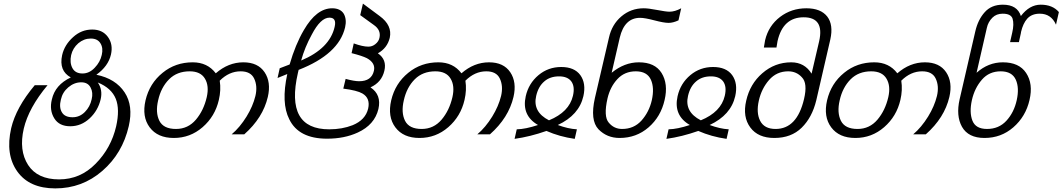

<svg xmlns="http://www.w3.org/2000/svg" viewBox="-20 -766 5899 1066"><path d="M489 -215Q498 -252 483 -280Q468 -309 431 -309Q392 -309 359 -281Q327 -254 318 -213Q307 -169 324 -142Q340 -115 383 -115Q422 -115 451 -144Q480 -173 489 -215ZM545 -461Q554 -499 538 -525Q522 -552 484 -552Q446 -552 415 -526Q384 -499 375 -460Q366 -418 382 -388Q398 -358 438 -358Q476 -358 506 -390Q536 -421 545 -461ZM695 -66Q660 86 548 183Q436 280 287 280Q143 280 76 186Q9 92 42 -54Q69 -169 173 -293H244Q139 -167 112 -52Q84 69 136 150Q188 230 308 230Q426 230 511 143Q597 56 625 -65Q646 -159 623 -217Q599 -277 523 -308Q551 -268 539 -215Q524 -152 478 -109Q431 -65 370 -65Q309 -65 282 -108Q253 -154 268 -214Q286 -295 373 -336Q306 -373 325 -460Q338 -517 386 -560Q432 -602 492 -602Q549 -602 579 -561Q609 -520 596 -463Q581 -398 515 -351Q622 -329 672 -253Q721 -179 695 -66Z M1128 -227Q1142 -289 1118 -329Q1094 -370 1033 -370Q963 -370 919 -326Q874 -281 858 -209Q842 -141 865 -95Q888 -50 957 -50Q1024 -50 1068 -102Q1111 -153 1128 -227ZM1467 -228Q1440 -112 1336 -20H1266Q1312 -59 1349 -119Q1384 -176 1398 -233Q1411 -288 1391 -330Q1372 -370 1316 -370Q1252 -370 1200 -318Q1208 -266 1195 -211Q1174 -120 1105 -60Q1036 0 945 0Q855 0 811 -59Q767 -118 788 -209Q810 -303 883 -362Q954 -420 1050 -420Q1132 -420 1178 -359Q1248 -420 1331 -420Q1412 -420 1449 -365Q1486 -310 1467 -228Z M1838 -617Q1850 -668 1809 -668Q1760 -668 1711 -574Q1672 -503 1652 -430Q1811 -497 1838 -617ZM2081 -161Q2060 -73 1966 -30Q1892 4 1796 4Q1638 4 1586 -104Q1540 -194 1575 -355L1521 -333L1533 -387L1588 -408Q1620 -519 1667 -599Q1737 -720 1824 -720Q1870 -720 1889 -689Q1906 -658 1896 -614Q1861 -465 1638 -378L1634 -361Q1562 -48 1808 -48Q1880 -48 1938 -71Q2009 -100 2024 -163Q2037 -221 1992 -247Q1963 -264 1886 -274L1899 -328Q1947 -315 1974 -315Q2043 -315 2056 -373Q2066 -416 2017 -443Q1991 -456 1932 -471L1944 -525Q1994 -507 2025 -507Q2047 -507 2064 -521Q2083 -536 2087 -557Q2096 -599 2056 -627L1980 -682L1995 -746L2088 -677Q2159 -625 2144 -556Q2130 -499 2078 -470Q2129 -435 2114 -373Q2099 -309 2037 -281Q2099 -240 2081 -161Z M2492 -227Q2506 -289 2482 -329Q2458 -370 2397 -370Q2327 -370 2283 -326Q2238 -281 2222 -209Q2206 -141 2229 -95Q2252 -50 2321 -50Q2388 -50 2432 -102Q2475 -153 2492 -227ZM2831 -228Q2804 -112 2700 -20H2630Q2676 -59 2713 -119Q2748 -176 2762 -233Q2775 -288 2755 -330Q2736 -370 2680 -370Q2616 -370 2564 -318Q2572 -266 2559 -211Q2538 -120 2469 -60Q2400 0 2309 0Q2219 0 2175 -59Q2131 -118 2152 -209Q2174 -303 2247 -362Q2318 -420 2414 -420Q2496 -420 2542 -359Q2612 -420 2695 -420Q2776 -420 2813 -365Q2850 -310 2831 -228Z M3161 -234Q3173 -285 3152 -314Q3131 -342 3084 -342Q3034 -342 3002 -314Q2969 -286 2957 -234Q2936 -145 3028 -98Q3140 -144 3161 -234ZM3171 5Q3087 -7 3014 -39Q2923 -7 2837 5L2849 -48Q2898 -49 2967 -72Q2875 -125 2899 -232Q2915 -303 2970 -349Q3024 -394 3096 -394Q3169 -394 3202 -349Q3235 -303 3219 -232Q3195 -127 3077 -72Q3133 -51 3183 -48Z M3599 -210Q3614 -278 3594 -323Q3573 -370 3510 -370Q3448 -370 3408 -327Q3368 -284 3353 -220Q3330 -119 3360 -85Q3389 -50 3434 -50Q3499 -50 3541 -96Q3584 -144 3599 -210ZM3670 -211Q3649 -118 3581 -59Q3513 0 3420 0Q3350 0 3303 -48Q3255 -98 3283 -222L3361 -557Q3377 -630 3430 -675Q3483 -720 3554 -720Q3580 -720 3626 -711Q3678 -701 3697 -701Q3727 -701 3762 -720L3747 -653Q3717 -639 3692 -639Q3666 -639 3613 -653Q3560 -667 3534 -667Q3447 -667 3421 -557L3376 -362Q3447 -420 3527 -420Q3616 -420 3653 -361Q3691 -300 3670 -211Z M4004 -234Q4016 -285 3995 -314Q3974 -342 3927 -342Q3877 -342 3845 -314Q3812 -286 3800 -234Q3779 -145 3871 -98Q3983 -144 4004 -234ZM4014 5Q3930 -7 3857 -39Q3766 -7 3680 5L3692 -48Q3741 -49 3810 -72Q3718 -125 3742 -232Q3758 -303 3813 -349Q3867 -394 3939 -394Q4012 -394 4045 -349Q4078 -303 4062 -232Q4038 -127 3920 -72Q3976 -51 4026 -48Z M4444 -216Q4465 -304 4432 -337Q4402 -370 4356 -370Q4292 -370 4250 -322Q4208 -274 4193 -207Q4178 -140 4200 -96Q4223 -50 4286 -50Q4405 -50 4444 -216ZM4512 -209Q4489 -114 4431 -57Q4373 0 4279 0Q4189 0 4146 -58Q4102 -117 4123 -207Q4144 -300 4212 -359Q4282 -420 4373 -420Q4447 -420 4486 -357L4528 -537Q4558 -670 4442 -670Q4327 -670 4297 -538Q4296 -534 4291 -502H4221Q4223 -518 4228 -543Q4247 -623 4311 -672Q4374 -720 4457 -720Q4537 -720 4573 -674Q4608 -628 4590 -547Z M4912 -227Q4926 -289 4902 -329Q4878 -370 4817 -370Q4747 -370 4703 -326Q4658 -281 4642 -209Q4626 -141 4649 -95Q4672 -50 4741 -50Q4808 -50 4852 -102Q4895 -153 4912 -227ZM5251 -228Q5224 -112 5120 -20H5050Q5096 -59 5133 -119Q5168 -176 5182 -233Q5195 -288 5175 -330Q5156 -370 5100 -370Q5036 -370 4984 -318Q4992 -266 4979 -211Q4958 -120 4889 -60Q4820 0 4729 0Q4639 0 4595 -59Q4551 -118 4572 -209Q4594 -303 4667 -362Q4738 -420 4834 -420Q4916 -420 4962 -359Q5032 -420 5115 -420Q5196 -420 5233 -365Q5270 -310 5251 -228Z M5625 -210Q5640 -278 5620 -323Q5599 -370 5536 -370Q5472 -370 5432 -324Q5391 -277 5376 -210Q5361 -142 5379 -96Q5397 -50 5460 -50Q5526 -50 5568 -96Q5610 -142 5625 -210ZM5843 -629Q5816 -690 5753 -690Q5708 -690 5683 -662Q5660 -636 5649 -589Q5648 -586 5648 -582L5637 -532H5588L5600 -585Q5611 -632 5602 -662Q5593 -690 5547 -690Q5512 -690 5490 -668Q5466 -644 5459 -611L5402 -362Q5467 -420 5548 -420Q5638 -420 5677 -361Q5717 -301 5696 -211Q5675 -119 5606 -59Q5538 0 5446 0Q5356 0 5321 -62Q5287 -123 5308 -215L5395 -592Q5410 -657 5447 -698Q5484 -740 5548 -740Q5628 -740 5648 -677Q5696 -740 5758 -740Q5824 -740 5859 -699Z"/></svg>

Font: Miedinger
Style: Italic
Weight: 400
Italic angle: -13°
Version: Version 001.000